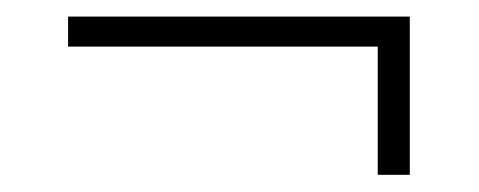

<svg xmlns="http://www.w3.org/2000/svg" viewBox="-20 -318 566 227"><path d="M426.6 -111.3V-262.9H60.5V-298.4H464.5V-111.3Z"/></svg>

Font: Playfair 12pt
Style: Regular
Weight: 400
Designer: Claus Eggers Sørensen
Foundry: Claus Eggers Sørensen
Version: Version 2.000;gftools[0.9.28]